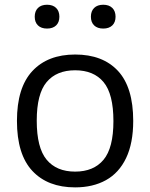

<svg xmlns="http://www.w3.org/2000/svg" viewBox="-20 -781 634 810"><path d="M51.5 -271Q51.5 -411.5 116.5 -481.2Q181.5 -551 297 -551Q413.5 -551 477.8 -481.8Q542 -412.5 542 -271Q542 -177 512 -114.2Q482 -51.5 427 -21Q372 9.5 297 9.5Q181.5 9.5 116.5 -60Q51.5 -129.5 51.5 -271ZM458.5 -270Q458.5 -384.5 417 -434.5Q375.5 -484.5 297 -484.5Q218.5 -484.5 176.8 -434.8Q135 -385 135 -272Q135 -157.5 176.8 -107.2Q218.5 -57 297 -57Q375 -57 416.8 -107Q458.5 -157 458.5 -270ZM126.5 -710.5Q126.5 -734 140.2 -747.5Q154 -761 178.5 -761Q203 -761 216.8 -747.5Q230.5 -734 230.5 -710.5Q230.5 -687 216.8 -673.8Q203 -660.5 178.5 -660.5Q154 -660.5 140.2 -673.8Q126.5 -687 126.5 -710.5ZM363.5 -710.5Q363.5 -734 377.2 -747.5Q391 -761 415.5 -761Q440 -761 453.8 -747.5Q467.5 -734 467.5 -710.5Q467.5 -687 453.8 -673.8Q440 -660.5 415.5 -660.5Q391 -660.5 377.2 -673.8Q363.5 -687 363.5 -710.5Z"/></svg>

Font: Encode Sans Semi Expanded
Style: Regular
Weight: 400
Width: 6
Designer: Multiple Designers
Foundry: Impallari Type
Version: Version 2.000